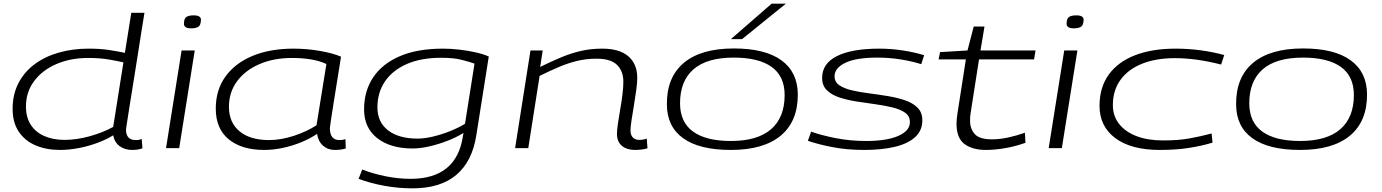

<svg xmlns="http://www.w3.org/2000/svg" viewBox="-20 -810 7556 1050"><path d="M703 10Q662 10 634 -11Q606 -32 599 -70Q564 -48 515 -29.5Q466 -11 412 -0.5Q358 10 308 10Q233 10 174.5 -15Q116 -40 82.5 -90Q49 -140 49 -215Q49 -294 81 -355.5Q113 -417 169.5 -459Q226 -501 302 -522.5Q378 -544 465 -544Q529 -544 577 -536.5Q625 -529 663 -521L698 -740H770Q770 -740 764.5 -706Q759 -672 750 -615.5Q741 -559 730.5 -491.5Q720 -424 709 -356.5Q698 -289 689 -232Q680 -175 674.5 -139.5Q669 -104 669 -102Q669 -44 722 -44Q742 -44 755 -50L759 1Q746 6 731 8Q716 10 703 10ZM333 -45Q399 -45 471 -65Q543 -85 599 -116L655 -469Q620 -477 573 -485Q526 -493 461 -493Q366 -493 289 -460Q212 -427 167 -367Q122 -307 122 -228Q122 -167 149 -126.5Q176 -86 223.5 -65.5Q271 -45 333 -45Z M1039 -726Q1079 -726 1079 -702Q1078 -671 1064 -663Q1050 -655 1025 -655Q986 -655 986 -680Q986 -708 999 -717Q1012 -726 1039 -726ZM888 0 973 -534H1045L960 0Z M1811 10Q1773 10 1746.5 -13.5Q1720 -37 1714 -78Q1676 -52 1627 -32Q1578 -12 1526 -1Q1474 10 1425 10Q1302 10 1231 -48Q1160 -106 1160 -216Q1160 -318 1213 -391.5Q1266 -465 1361.5 -504.5Q1457 -544 1585 -544Q1656 -544 1727 -532Q1798 -520 1845 -500Q1834 -431 1823 -362.5Q1812 -294 1803 -238Q1794 -182 1789 -147.5Q1784 -113 1784 -110Q1784 -44 1836 -44Q1855 -44 1869 -49L1871 2Q1845 10 1811 10ZM1711 -125 1765 -460Q1729 -477 1681 -485Q1633 -493 1577 -493Q1476 -493 1398 -459Q1320 -425 1276 -365Q1232 -305 1232 -226Q1232 -140 1290 -92Q1348 -44 1451 -44Q1516 -44 1586.5 -67Q1657 -90 1711 -125Z M1941 168 1961 117Q2019 140 2089 154Q2159 168 2225 168Q2478 168 2512 -68L2515 -83Q2474 -58 2424.5 -39Q2375 -20 2326 -9Q2277 2 2237 2Q2115 2 2043 -54.5Q1971 -111 1971 -212Q1971 -312 2020.5 -386.5Q2070 -461 2166 -502.5Q2262 -544 2403 -544Q2447 -544 2493.5 -538.5Q2540 -533 2582 -523.5Q2624 -514 2653 -501L2585 -71Q2563 72 2476 146Q2389 220 2236 220Q2158 220 2081.5 206Q2005 192 1941 168ZM2575 -462Q2544 -473 2502 -483.5Q2460 -494 2392 -494Q2283 -494 2205 -460Q2127 -426 2085.5 -365Q2044 -304 2044 -223Q2044 -142 2102.5 -97Q2161 -52 2264 -52Q2301 -52 2347.5 -63Q2394 -74 2440.5 -92.5Q2487 -111 2523 -133Z M2881 -534H2948L2934 -444Q2993 -473 3046.5 -495.5Q3100 -518 3155 -531Q3210 -544 3273 -544Q3368 -544 3416.5 -502Q3465 -460 3465 -384Q3465 -358 3459.5 -317Q3454 -276 3446.5 -232Q3439 -188 3433.5 -151.5Q3428 -115 3428 -97Q3428 -71 3441 -58Q3454 -45 3475 -45Q3499 -45 3517 -52L3521 1Q3506 6 3486.5 8Q3467 10 3452 10Q3409 10 3381.5 -12Q3354 -34 3354 -79Q3354 -98 3359 -133Q3364 -168 3371.5 -210Q3379 -252 3384 -292.5Q3389 -333 3389 -363Q3389 -421 3354.5 -455Q3320 -489 3243 -489Q3186 -489 3136.5 -477Q3087 -465 3037.5 -444Q2988 -423 2931 -395L2869 0H2797Z M3977 10Q3805 10 3716 -54Q3627 -118 3627 -240Q3626 -388 3720 -466.5Q3814 -545 3993 -545Q4164 -545 4253 -480.5Q4342 -416 4343 -295Q4344 -147 4250 -68.5Q4156 10 3977 10ZM3977 -39Q4123 -39 4197 -103.5Q4271 -168 4271 -290Q4271 -393 4200 -444Q4129 -495 3993 -495Q3846 -495 3772.5 -431Q3699 -367 3699 -245Q3699 -142 3770 -90.5Q3841 -39 3977 -39ZM3977 -596 4200 -790H4278L4038 -596Z M4398 -40 4416 -90Q4468 -71 4548 -55Q4628 -39 4717 -39Q4830 -39 4893 -67Q4956 -95 4956 -142Q4956 -175 4930 -193.5Q4904 -212 4861 -222.5Q4818 -233 4767 -240Q4716 -247 4664.5 -255Q4613 -263 4570.5 -277Q4528 -291 4502 -316.5Q4476 -342 4476 -384Q4476 -463 4557.5 -503.5Q4639 -544 4789 -544Q4853 -544 4918 -534Q4983 -524 5034 -508L5018 -459Q4968 -475 4906 -485Q4844 -495 4777 -495Q4662 -495 4603 -466.5Q4544 -438 4544 -393Q4544 -362 4570 -344Q4596 -326 4639 -316Q4682 -306 4733 -299.5Q4784 -293 4835.5 -284.5Q4887 -276 4929.5 -261.5Q4972 -247 4998 -221Q5024 -195 5024 -152Q5024 -96 4984.5 -60Q4945 -24 4873.5 -7Q4802 10 4707 10Q4613 10 4534.5 -5Q4456 -20 4398 -40Z M5585 -84 5588 -29Q5528 -8 5472.5 1Q5417 10 5372 10Q5298 10 5254.5 -22.5Q5211 -55 5211 -133Q5211 -157 5216 -189L5262 -485H5113L5121 -525L5271 -534L5305 -665H5364L5342 -534H5643L5635 -485H5334L5288 -191Q5286 -181 5285.5 -170.5Q5285 -160 5285 -150Q5285 -105 5311 -76.5Q5337 -48 5404 -48Q5448 -48 5493.5 -58Q5539 -68 5585 -84Z M5866 -726Q5906 -726 5906 -702Q5905 -671 5891 -663Q5877 -655 5852 -655Q5813 -655 5813 -680Q5813 -708 5826 -717Q5839 -726 5866 -726ZM5715 0 5800 -534H5872L5787 0Z M6323 10Q6166 10 6079.5 -54.5Q5993 -119 5993 -231Q5993 -332 6043.5 -402Q6094 -472 6187.5 -508Q6281 -544 6409 -544Q6478 -544 6545.5 -535Q6613 -526 6675 -509L6658 -457Q6592 -474 6528.5 -483Q6465 -492 6405 -492Q6303 -492 6227 -462Q6151 -432 6108.5 -374.5Q6066 -317 6066 -235Q6066 -176 6100 -132.5Q6134 -89 6195.5 -65.5Q6257 -42 6341 -42Q6424 -42 6485 -53Q6546 -64 6606 -80L6611 -30Q6552 -12 6481.5 -1Q6411 10 6323 10Z M7090 10Q6918 10 6829 -54Q6740 -118 6740 -240Q6739 -388 6833 -466.5Q6927 -545 7106 -545Q7277 -545 7366 -480.5Q7455 -416 7456 -295Q7457 -147 7363 -68.5Q7269 10 7090 10ZM7090 -39Q7236 -39 7310 -103.5Q7384 -168 7384 -290Q7384 -393 7313 -444Q7242 -495 7106 -495Q6959 -495 6885.5 -431Q6812 -367 6812 -245Q6812 -142 6883 -90.5Q6954 -39 7090 -39Z"/></svg>

Font: Georama ExtraExtended Light
Style: Italic
Weight: 300
Width: 8
Italic angle: -9°
Designer: Jean-Baptiste Levee
Foundry: Production Type
Version: Version 1.000